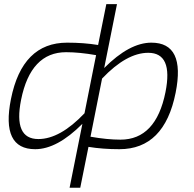

<svg xmlns="http://www.w3.org/2000/svg" viewBox="-20 -718 934 924"><path d="M442.4 -452.6Q361.8 -466.8 298.3 -466.8Q127.4 -466.8 81.5 -237.8Q43.9 -48.8 164.6 -48.8Q269 -48.8 386.7 -172.9ZM471.2 -339.8 415.5 -60.1Q496.1 -45.9 559.6 -45.9Q730.5 -45.9 776.4 -274.9Q814 -463.9 693.4 -463.9Q588.9 -463.9 471.2 -339.8ZM481.4 -390.6Q603 -512.7 708.5 -512.7Q873.5 -512.7 825.2 -271.5Q771 0 554.7 0Q474.1 0 405.8 -11.2L366.2 185.5H314.9L376.5 -122.1Q254.9 0 149.4 0Q-15.6 0 32.7 -241.2Q86.9 -512.7 303.2 -512.7Q383.8 -512.7 452.1 -501.5L491.7 -698.2H543Z"/></svg>

Font: Sansation Light
Style: Light Italic
Weight: 300
Designer: Bernd Montag
Version: Version 1.301